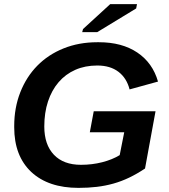

<svg xmlns="http://www.w3.org/2000/svg" viewBox="-20 -903 818 932"><path d="M361 9Q215 9 132 -68Q49 -146 49 -285V-291Q49 -380 78.5 -455Q108 -530 161 -584Q214 -638 288.5 -668Q363 -698 452 -698H460Q572 -698 646.5 -648Q721 -598 747 -507L609 -469Q595 -524 555 -554.5Q515 -585 452 -585Q393 -585 345.5 -564Q298 -543 264.5 -504Q231 -465 213 -410.5Q195 -356 195 -289Q195 -201 241.5 -152Q288 -103 373 -103Q427 -103 476 -115.5Q525 -128 561 -150L583 -261H416L435 -363H735L684 -85Q645 -59 607.5 -41Q570 -23 531 -12Q492 -1 450 4Q408 9 361 9ZM379 -747 383 -762 515 -883H645L641 -862L452 -747Z"/></svg>

Font: Libra Sans Modern
Style: Bold Italic
Weight: 700
Italic angle: -12°
Foundry: Stefan Peev, Context Ltd
Version: Version 1.000